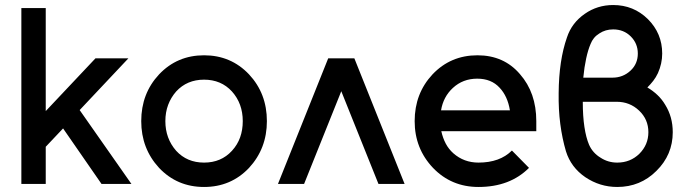

<svg xmlns="http://www.w3.org/2000/svg" viewBox="-20 -732 2739 764"><path d="M65 0H162V-148L231 -221L384 0H503L297 -294L491 -500H360L162 -290V-700H65Z M792 -512Q685 -512 613 -436Q542 -360 542 -250Q542 -141 613 -64Q685 12 792 12Q899 12 971 -64Q1042 -141 1042 -250Q1042 -360 971 -436Q899 -512 792 -512ZM792 -415Q860 -415 903 -368Q946 -320 946 -250Q946 -215 935.5 -185.5Q925 -156 903 -132Q860 -85 792 -85Q724 -85 681 -132Q638 -181 638 -250Q638 -285 649 -314.5Q660 -344 681 -368Q724 -415 792 -415Z M1086 0 1286 -500H1390L1590 0H1486L1338 -369L1190 0Z M2114 -210V-250Q2114 -363 2049 -437Q1985 -512 1880 -512Q1773 -512 1701 -436Q1630 -360 1630 -250Q1630 -141 1703 -64Q1776 12 1884 12Q2009 12 2085 -64L2017 -133Q1969 -85 1884 -85Q1826 -85 1784 -122Q1765 -139 1753.5 -161Q1742 -183 1736 -210ZM1879 -419Q1935 -419 1968 -383Q2000 -349 2009 -293H1735Q1744 -347 1782 -382Q1822 -419 1879 -419Z M2420 -712Q2357 -712 2307 -677Q2255 -641 2236 -583Q2204 -492 2203 -362Q2202 -296 2209.5 -238.5Q2217 -181 2232 -130Q2252 -66 2309 -27Q2367 12 2436 12Q2528 12 2592 -52Q2657 -116 2657 -206Q2657 -267 2627 -315Q2614 -337 2596 -354Q2578 -371 2556 -384Q2569 -397 2579.5 -410.5Q2590 -424 2598 -441Q2615 -479 2615 -519Q2615 -599 2558 -656Q2501 -712 2420 -712ZM2420 -615Q2462 -615 2490 -587Q2518 -559 2518 -519Q2518 -478 2489 -451Q2459 -423 2417 -423H2301Q2305 -465 2312.5 -499.5Q2320 -534 2330 -557Q2335 -570 2343.5 -580.5Q2352 -591 2365 -599Q2389 -615 2420 -615ZM2299 -327H2434Q2486 -327 2523 -292Q2560 -257 2560 -206Q2560 -156 2524 -120Q2488 -85 2436 -85Q2399 -85 2369 -105Q2354 -114 2342.5 -127Q2331 -140 2324 -156Q2312 -184 2305.5 -227Q2299 -270 2299 -327Z"/></svg>

Font: Unageo
Style: Medium
Weight: 500
Designer: Richard Sepsi
Foundry: Richard Sepsi
Version: Version 2.000